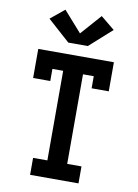

<svg xmlns="http://www.w3.org/2000/svg" viewBox="-104 -1057 809 1125"><g transform="rotate(10 300.0 -494.5)"><path d="M156 0V-101H241V-634H177V-562H75V-735H525V-562H423V-634H359V-101H444V0ZM242 -802 109 -921 192 -989 300 -867 408 -989 491 -921 358 -802Z"/></g></svg>

Font: Iosevka Slab Extended
Style: Bold
Weight: 700
Width: 7
Monospace: yes
Designer: Belleve Invis
Foundry: Belleve Invis
Version: Version 11.1.0; ttfautohint (v1.8.3)